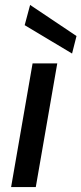

<svg xmlns="http://www.w3.org/2000/svg" viewBox="-20 -758 330 778"><path d="M25 0 112 -501H212L125 0ZM272 -541 80 -656 102 -738 290 -612Z"/></svg>

Font: DM Sans 18pt Medium
Style: Italic
Weight: 500
Italic angle: -10°
Designer: Colophon Foundry, Jonny Pinhorn
Foundry: Colophon Foundry
Version: Version 4.004;gftools[0.9.30]